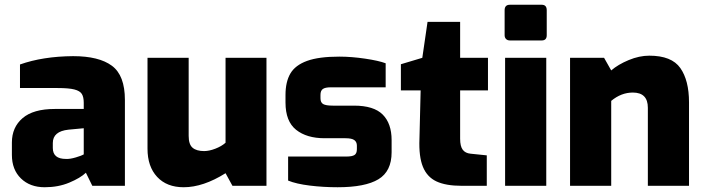

<svg xmlns="http://www.w3.org/2000/svg" viewBox="-20 -781 2964 807"><path d="M30 -130V-182Q30 -246 75 -284.5Q120 -323 210 -323H332V-349Q332 -373 324 -386Q316 -399 292.5 -405Q269 -411 222 -411H64V-510Q160 -544 287 -545Q396 -545 450.5 -504.5Q505 -464 505 -361V0H368L341 -55Q318 -33 271.5 -13.5Q225 6 168 6Q106 6 68 -31Q30 -68 30 -130ZM332 -132V-242L268 -236Q202 -229 202 -180V-159Q202 -113 257 -113Q274 -112 299 -119.5Q324 -127 332 -132Z M600 -156V-538H773V-210Q773 -174 789.5 -160Q806 -146 838 -146Q859 -146 885 -156Q911 -166 928 -181V-538H1100V0H957L928 -53Q834 6 752 6Q681 6 640.5 -37.5Q600 -81 600 -156Z M1191 -22V-123H1435Q1460 -123 1470 -129.5Q1480 -136 1480 -154V-169Q1480 -184 1469.5 -192Q1459 -200 1432 -200H1344Q1269 -200 1224.5 -235.5Q1180 -271 1180 -350V-382Q1180 -437 1200.5 -472Q1221 -507 1270.5 -525Q1320 -543 1406 -543Q1457 -543 1514.5 -534.5Q1572 -526 1601 -515V-414H1370Q1347 -414 1337 -407Q1327 -400 1327 -382V-368Q1327 -350 1338.5 -343.5Q1350 -337 1379 -337H1468Q1551 -337 1588.5 -299.5Q1626 -262 1626 -192V-141Q1626 -61 1570.5 -27.5Q1515 6 1399 6Q1339 6 1282 -1Q1225 -8 1191 -22Z M1743 -197 1748 -401H1665V-511L1755 -538L1777 -689H1914V-538H2031V-401H1914V-198Q1914 -166 1925 -151.5Q1936 -137 1958 -135L2026 -128V0H1921Q1854 0 1814.5 -18.5Q1775 -37 1757.5 -80Q1740 -123 1743 -197Z M2101 -633V-738Q2101 -761 2123 -761H2257Q2278 -761 2278 -738V-633Q2278 -611 2257 -611H2123Q2113 -611 2107 -617Q2101 -623 2101 -633ZM2103 -538H2276V0H2103Z M2376 -538H2519L2549 -485Q2578 -510 2622.5 -528.5Q2667 -547 2709 -547Q2803 -547 2839.5 -495Q2876 -443 2876 -351V0H2703V-328Q2703 -392 2640 -392Q2591 -392 2549 -357V0H2376Z"/></svg>

Font: Exo ExtraBold
Style: Regular
Weight: 800
Designer: Natanael Gama
Foundry: Natanael Gama
Version: Version 1.500